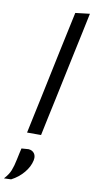

<svg xmlns="http://www.w3.org/2000/svg" viewBox="-162 -786 546 1114"><g transform="rotate(10 111.0 -228.5)"><path d="M33.5 0Q45 -55 56 -106.5Q67 -158 80 -219L137.5 -493Q151 -555.5 163.5 -615Q176 -674.5 188.5 -732L273 -742Q260.5 -681.5 247.5 -620.5Q234.5 -559.5 220.5 -494L162.5 -219Q149 -156.5 138.2 -105.8Q127.5 -55 116 0ZM-52.5 285Q-26.5 257 -15.8 229.8Q-5 202.5 3 162.5L10 129.5Q13.5 113 17.5 96.5L59 93.5Q83 95.5 94 112.5Q101 123.5 101 138Q101 144.5 99.5 152Q91.5 190.5 61.8 226Q32 261.5 -10.5 283.5Z"/></g></svg>

Font: Heraclito
Style: Italic
Weight: 400
Italic angle: -12°
Designer: Kostas Bartsokas (font) & Cristiano Sobral (main changes)
Foundry: Kostas Bartsokas (font) & Cristiano Sobral (main changes)
Version: Version 1.00;July 8, 2020;FontCreator 13.0.0.2655 64-bit